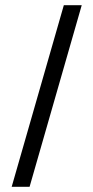

<svg xmlns="http://www.w3.org/2000/svg" viewBox="-20 -720 360 740"><path d="M25 0 226 -700H295L94 0Z"/></svg>

Font: Akshar Light
Style: Regular
Weight: 300
Designer: Tall Chai
Foundry: Tall Chai
Version: Version 1.100